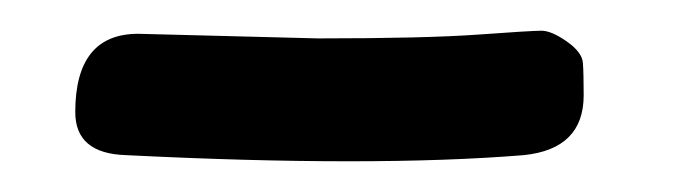

<svg xmlns="http://www.w3.org/2000/svg" viewBox="-20 -618 440 125"><path d="M70 -596 187 -593Q257 -593 291.5 -595.5Q326 -598 332.5 -598Q339 -598 349 -591Q359 -584 359.5 -577Q360 -570 360 -556Q360 -521 321 -517Q272 -513 207 -513Q142 -513 62 -517Q29 -518 29 -545Q29 -596 70 -596Z"/></svg>

Font: Patrick Hand SC
Style: Regular
Weight: 400
Designer: Patrick Wagesreiter
Foundry: Patrick Wagesreiter
Version: Version 1.003;PS 001.003;hotconv 1.0.70;makeotf.lib2.5.58329